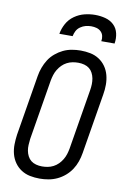

<svg xmlns="http://www.w3.org/2000/svg" viewBox="-103 -1014 706 1082"><g transform="rotate(10 250.0 -473.5)"><path d="M203 8Q174 8 147 2.5Q120 -3 97.5 -17.5Q75 -32 59.5 -54Q44 -76 37 -102.5Q30 -129 30.5 -157.5Q31 -186 35 -214L92 -559Q96 -584 105 -608.5Q114 -633 128 -655Q142 -677 163 -694.5Q184 -712 207 -723Q230 -734 255.5 -738.5Q281 -743 306 -743Q335 -743 362 -737.5Q389 -732 411.5 -717.5Q434 -703 449.5 -681Q465 -659 472 -632.5Q479 -606 479 -577.5Q479 -549 474 -521L417 -176Q413 -151 404.5 -126.5Q396 -102 381.5 -80Q367 -58 346.5 -40.5Q326 -23 302.5 -12Q279 -1 253.5 3.5Q228 8 203 8ZM204 -62Q220 -62 236.5 -65Q253 -68 268.5 -76Q284 -84 296.5 -96.5Q309 -109 318 -124Q327 -139 332 -155Q337 -171 340 -187L397 -532Q400 -549 400.5 -566.5Q401 -584 398 -600Q395 -616 387.5 -630.5Q380 -645 368 -654.5Q356 -664 339.5 -668.5Q323 -673 305 -673Q289 -673 272.5 -670Q256 -667 240.5 -659Q225 -651 212.5 -638.5Q200 -626 191 -611Q182 -596 177 -580Q172 -564 169 -548L112 -203Q110 -186 109 -168.5Q108 -151 111 -135Q114 -119 121.5 -104.5Q129 -90 141 -80.5Q153 -71 169.5 -66.5Q186 -62 204 -62ZM171 -815Q176 -845 191.5 -873.5Q207 -902 234 -921Q261 -940 291.5 -947.5Q322 -955 352 -955Q382 -955 410.5 -947.5Q439 -940 459 -921Q479 -902 485.5 -873.5Q492 -845 487 -815H411Q414 -831 410.5 -845.5Q407 -860 396.5 -870Q386 -880 371.5 -884Q357 -888 341 -888Q325 -888 309.5 -884Q294 -880 279.5 -870Q265 -860 257.5 -845.5Q250 -831 247 -815Z"/></g></svg>

Font: Iosevka Term Oblique
Style: Regular
Weight: 400
Italic angle: -9°
Monospace: yes
Designer: Belleve Invis
Foundry: Belleve Invis
Version: Version 31.4.0